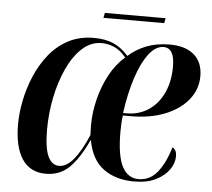

<svg xmlns="http://www.w3.org/2000/svg" viewBox="-49 -702 843 765"><g transform="rotate(5 372.5 -319.5)"><path d="M161 10Q98 10 66 -38.5Q34 -87 34 -177Q34 -221 44 -271.5Q54 -322 74.5 -370.5Q95 -419 127 -459Q159 -499 203.5 -522.5Q248 -546 305 -546Q351 -546 383.5 -532Q416 -518 444 -486Q475 -514 516 -530Q557 -546 609 -546Q672 -546 706.5 -516Q741 -486 741 -431Q741 -378 707.5 -336.5Q674 -295 615 -271.5Q556 -248 478 -248H447Q443 -219 443 -183Q443 -87 465.5 -44Q488 -1 531 -1Q577 -1 607 -39Q637 -77 655 -139Q662 -136 667 -128Q672 -120 672 -103Q672 -77 654 -51Q636 -25 601 -7.5Q566 10 514 10Q441 10 392 -25.5Q343 -61 329 -138H327Q294 -66 256 -28Q218 10 161 10ZM461 -258Q511 -258 549 -283.5Q587 -309 608 -354.5Q629 -400 629 -460Q629 -534 585 -534Q554 -534 526.5 -498.5Q499 -463 478.5 -400.5Q458 -338 447 -258ZM211 -26Q241 -26 269.5 -60.5Q298 -95 325 -159Q325 -169 324.5 -178Q324 -187 324 -199Q324 -249 337 -302Q350 -355 375 -401.5Q400 -448 436 -479Q415 -505 390.5 -516.5Q366 -528 338 -528Q295 -528 260.5 -496.5Q226 -465 201.5 -412Q177 -359 164 -295Q151 -231 151 -166Q151 -93 166.5 -59.5Q182 -26 211 -26ZM336 -629 340 -649H583L579 -629Z"/></g></svg>

Font: Noto Serif Display Condensed SemiBold
Style: Italic
Weight: 600
Width: 3
Italic angle: -12°
Designer: Monotype Design Team
Foundry: Monotype Imaging Inc.
Version: Version 2.009